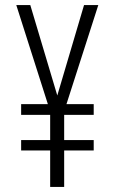

<svg xmlns="http://www.w3.org/2000/svg" viewBox="-20 -734 452 754"><path d="M205 -359 310 -714H366L241 -325H348V-283H232V-184H348V-143H232V0H177V-143H63V-184H177V-283H63V-325H168L44 -714H99Z"/></svg>

Font: Noto Sans Ethiopic ExtraCondensed Light
Style: Regular
Weight: 300
Width: 2
Designer: Monotype Design Team
Foundry: Monotype Imaging Inc.
Version: Version 2.102; ttfautohint (v1.8.4.7-5d5b)